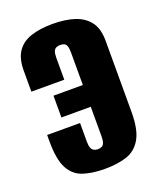

<svg xmlns="http://www.w3.org/2000/svg" viewBox="-118 -675 635 762"><g transform="rotate(-20 199.0 -294.0)"><path d="M194 12Q142 12 103.5 -0.5Q65 -13 44.5 -51Q24 -89 24 -166V-193H163V-114Q163 -97 167 -87.5Q171 -78 178.5 -74.5Q186 -71 194 -71Q204 -71 211 -74.5Q218 -78 221.5 -87.5Q225 -97 225 -114V-239H101V-331H225V-469Q225 -486 221.5 -495.5Q218 -505 211 -508Q204 -511 194 -511Q186 -511 178.5 -508Q171 -505 167 -496Q163 -487 163 -469V-376H24V-465Q24 -516 44.5 -545.5Q65 -575 103.5 -587.5Q142 -600 194 -600Q247 -600 286 -587.5Q325 -575 347.5 -546Q370 -517 370 -465V-165Q370 -89 347.5 -51Q325 -13 286 -0.5Q247 12 194 12Z"/></g></svg>

Font: Alumni Sans ExtraBold
Style: Regular
Weight: 800
Designer: Robert E. Leuschke
Foundry: Robert E. Leuschke
Version: Version 1.018